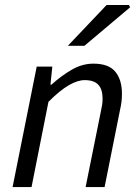

<svg xmlns="http://www.w3.org/2000/svg" viewBox="-20 -755 565 775"><path d="M30.8 0 128.2 -486.1H191.2L183.6 -413.2H187.6Q227.1 -448.9 269.5 -473.5Q311.9 -498.1 356.7 -498.1Q418.7 -498.1 445.4 -465.6Q472.2 -433.1 472.2 -376.9Q472.2 -359.7 470.5 -344.8Q468.8 -329.9 464.2 -310L402.2 0H325.6L386.1 -300.1Q390.4 -319.8 392.3 -331.9Q394.1 -344 394.1 -356.8Q394.1 -394.2 376.8 -412.9Q359.5 -431.6 321.8 -431.6Q293.2 -431.6 257.4 -410.8Q221.6 -390.1 175.6 -344L107.3 0ZM253.8 -570 410.1 -734.7H500.4L505.3 -725.6L320.6 -570Z"/></svg>

Font: Source Sans 3 VF
Style: Italic
Weight: 200
Italic angle: -11°
Designer: Paul D. Hunt
Foundry: Adobe Systems Incorporated
Version: Version 3.042;hotconv 1.0.118;makeotfexe 2.5.65603